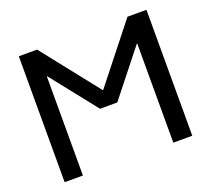

<svg xmlns="http://www.w3.org/2000/svg" viewBox="-123 -888 1150 1046"><g transform="rotate(-20 452.0 -365.0)"><path d="M82 0V-730H188L449 -400H451L712 -730H822V0H712V-575H710L500 -310H400L190 -575H188V0Z"/></g></svg>

Font: M PLUS 1p Medium
Style: Regular
Weight: 500
Version: Version 1.062